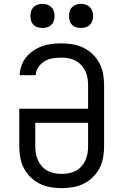

<svg xmlns="http://www.w3.org/2000/svg" viewBox="-20 -968 640 996"><path d="M300 8Q271 8 241.5 3Q212 -2 186 -15Q160 -28 138.5 -49Q117 -70 103.5 -96Q90 -122 85 -151.5Q80 -181 80 -210V-404H437V-525Q437 -544 434 -563Q431 -582 423 -599Q415 -616 402 -630Q389 -644 372.5 -653Q356 -662 337 -665.5Q318 -669 299 -669Q276 -669 253.5 -665.5Q231 -662 211.5 -650.5Q192 -639 179 -619.5Q166 -600 165 -578H82Q83 -603 91.5 -627.5Q100 -652 116 -671.5Q132 -691 153.5 -705.5Q175 -720 199 -728.5Q223 -737 248 -740Q273 -743 299 -743Q328 -743 357.5 -738Q387 -733 413.5 -720Q440 -707 461.5 -686Q483 -665 496.5 -639Q510 -613 515 -583.5Q520 -554 520 -525V-210Q520 -181 515 -151.5Q510 -122 496.5 -96Q483 -70 461.5 -49Q440 -28 414 -15Q388 -2 358.5 3Q329 8 300 8ZM300 -66Q319 -66 337.5 -69.5Q356 -73 373 -82Q390 -91 402.5 -105Q415 -119 423 -136.5Q431 -154 434 -172.5Q437 -191 437 -210V-331H163V-210Q163 -191 166 -172.5Q169 -154 177 -136.5Q185 -119 197.5 -105Q210 -91 227 -82Q244 -73 262.5 -69.5Q281 -66 300 -66ZM400 -823Q387 -823 375 -826.5Q363 -830 354 -839Q345 -848 341.5 -860Q338 -872 338 -885Q338 -898 341.5 -910Q345 -922 354 -931Q363 -940 375 -944Q387 -948 400 -948Q413 -948 425 -944Q437 -940 446 -931Q455 -922 459 -910Q463 -898 463 -885Q463 -872 459 -860Q455 -848 446 -839Q437 -830 425 -826.5Q413 -823 400 -823ZM200 -823Q187 -823 175 -826.5Q163 -830 154 -839Q145 -848 141.5 -860Q138 -872 138 -885Q138 -898 141.5 -910Q145 -922 154 -931Q163 -940 175 -944Q187 -948 200 -948Q213 -948 225 -944Q237 -940 246 -931Q255 -922 259 -910Q263 -898 263 -885Q263 -872 259 -860Q255 -848 246 -839Q237 -830 225 -826.5Q213 -823 200 -823Z"/></svg>

Font: Iosevka Mono
Style: Regular
Weight: 400
Designer: Belleve Invis
Foundry: Belleve Invis
Version: Version 11.1.1